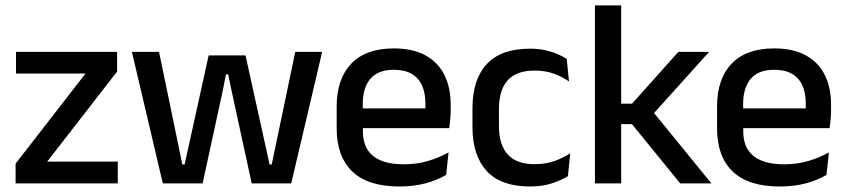

<svg xmlns="http://www.w3.org/2000/svg" viewBox="-20 -682 3150 714"><path d="M418 -81V0H38V-73.5L298 -408.5H39.5V-489H415.5V-416L155.5 -81Z M585.5 0 470.5 -489H571.5L658 -70.5H666.5L756 -476H893L982.5 -70.5H990.5L1078 -489H1178L1063 0H916L842.5 -338.5L828.5 -405.5H820.5L807 -338.5L733.5 0Z M1465.5 11.5Q1348.5 11.5 1290.2 -44.2Q1232 -100 1232 -205V-285Q1232 -388.5 1286.2 -445.2Q1340.5 -502 1444.5 -502Q1515 -502 1562 -476.2Q1609 -450.5 1632.5 -403.5Q1656 -356.5 1656 -292V-273.5Q1656 -256.5 1654.5 -239Q1653 -221.5 1650.5 -205.5H1560.5Q1561.5 -231.5 1561.8 -254.5Q1562 -277.5 1562 -296.5Q1562 -337 1549 -365Q1536 -393 1510 -407.8Q1484 -422.5 1444.5 -422.5Q1386 -422.5 1357.5 -389.2Q1329 -356 1329 -294.5V-248.5L1329.5 -237V-193.5Q1329.5 -166 1337.8 -143.5Q1346 -121 1364.2 -104.8Q1382.5 -88.5 1411.5 -79.8Q1440.5 -71 1482 -71Q1529 -71 1570.2 -83Q1611.5 -95 1648 -115L1639 -31.5Q1606 -12 1562.2 -0.2Q1518.5 11.5 1465.5 11.5ZM1284 -205.5V-279H1630.5V-205.5Z M1951.5 11.5Q1842.5 11.5 1789.8 -46.2Q1737 -104 1737 -209.5V-280Q1737 -386 1790 -443.5Q1843 -501 1951.5 -501Q1981.5 -501 2006.8 -495.5Q2032 -490 2052.5 -481.2Q2073 -472.5 2087.5 -463L2096 -379Q2072 -396 2040.5 -407.8Q2009 -419.5 1967 -419.5Q1900 -419.5 1867.8 -383.2Q1835.5 -347 1835.5 -278V-212Q1835.5 -144.5 1867.8 -108Q1900 -71.5 1967 -71.5Q2009.5 -71.5 2042 -83.2Q2074.5 -95 2100.5 -112L2092 -27Q2069 -12.5 2033.2 -0.5Q1997.5 11.5 1951.5 11.5Z M2509.5 0 2330 -220.5H2281.5V-296.5H2330.5L2502.5 -489H2617L2403 -251.5V-273L2625.5 0ZM2192.5 0V-662H2290V0Z M2880 11.5Q2763 11.5 2704.8 -44.2Q2646.5 -100 2646.5 -205V-285Q2646.5 -388.5 2700.8 -445.2Q2755 -502 2859 -502Q2929.5 -502 2976.5 -476.2Q3023.5 -450.5 3047 -403.5Q3070.5 -356.5 3070.5 -292V-273.5Q3070.5 -256.5 3069 -239Q3067.5 -221.5 3065 -205.5H2975Q2976 -231.5 2976.2 -254.5Q2976.5 -277.5 2976.5 -296.5Q2976.5 -337 2963.5 -365Q2950.5 -393 2924.5 -407.8Q2898.5 -422.5 2859 -422.5Q2800.5 -422.5 2772 -389.2Q2743.5 -356 2743.5 -294.5V-248.5L2744 -237V-193.5Q2744 -166 2752.2 -143.5Q2760.5 -121 2778.8 -104.8Q2797 -88.5 2826 -79.8Q2855 -71 2896.5 -71Q2943.5 -71 2984.8 -83Q3026 -95 3062.5 -115L3053.5 -31.5Q3020.5 -12 2976.8 -0.2Q2933 11.5 2880 11.5ZM2698.5 -205.5V-279H3045V-205.5Z"/></svg>

Font: Anek Latin Medium Medium
Style: Regular
Weight: 500
Version: Version 1.003